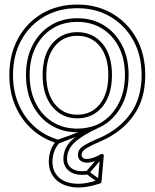

<svg xmlns="http://www.w3.org/2000/svg" viewBox="-20 -620 678 842"><path d="M412 182 422 170 369 131Q366 129 367 137Q368 145 370 142L433 68L421 58L358 132Q356 134 356.5 137.5Q357 141 359 143ZM407 -57 401 -71Q382 -64 362 -60Q342 -56 319 -56Q319 -56 319 -56Q319 -56 319 -56Q257 -56 210 -85.5Q163 -115 136.5 -168Q110 -221 110 -291Q110 -291 110 -291Q110 -291 110 -291Q110 -361 136.5 -413.5Q163 -466 210 -495Q257 -524 319 -524Q319 -524 319 -524Q319 -524 319 -524Q381 -524 428 -494.5Q475 -465 501.5 -413Q528 -361 528 -291Q528 -291 528 -291Q528 -291 528 -291Q528 -212 493.5 -154Q459 -96 401 -71L407 -57Q469 -83 506.5 -144.5Q544 -206 544 -291Q544 -291 544 -291Q544 -291 544 -291Q544 -366 515 -422Q486 -478 435.5 -509Q385 -540 319 -540Q319 -540 319 -540Q319 -540 319 -540Q253 -540 202.5 -509Q152 -478 123 -422Q94 -366 94 -291Q94 -291 94 -291Q94 -291 94 -291Q94 -216 123 -159.5Q152 -103 202.5 -71.5Q253 -40 319 -40Q319 -40 319 -40Q319 -40 319 -40Q343 -40 365 -44.5Q387 -49 407 -57ZM232 -7 238 9Q282 -8 324.5 -24.5Q367 -41 407 -57Q415 -60 411.5 -67.5Q408 -75 401 -71Q327 -37 292.5 -3Q258 31 258 77Q258 77 258 77Q258 77 258 77Q258 112 286 132Q314 152 365 145L363 129Q321 135 297.5 120.5Q274 106 274 77Q274 77 274 77Q274 77 274 77Q274 36 307 5Q340 -26 407 -57Q415 -60 412 -67Q409 -74 401 -71Q361 -55 318.5 -38.5Q276 -22 232 -7ZM425 177 435 64Q436 59 432 56.5Q428 54 423 56Q388 76 363 77Q338 78 338 59Q338 42 360.5 29Q383 16 425 -2Q514 -41 565.5 -113Q617 -185 617 -291Q617 -382 578.5 -451.5Q540 -521 472.5 -560.5Q405 -600 319 -600Q232 -600 164.5 -560.5Q97 -521 59 -451Q21 -381 21 -291Q21 -216 47.5 -155Q74 -94 122 -51.5Q170 -9 233 9L229 -4Q210 16 202 40.5Q194 65 194 88Q194 133 221 163Q248 193 298.5 200.5Q349 208 420 184Q425 182 425 177ZM319 -117Q258 -117 220.5 -163.5Q183 -210 183 -291Q183 -372 220.5 -417.5Q258 -463 319 -463Q381 -463 418 -417Q455 -371 455 -291Q455 -210 418 -163.5Q381 -117 319 -117ZM409 175 414 168Q350 190 304.5 185Q259 180 234.5 154.5Q210 129 210 88Q210 68 217 46.5Q224 25 241 6Q244 3 243 -1.5Q242 -6 237 -7Q177 -24 132 -64Q87 -104 62 -162Q37 -220 37 -291Q37 -377 73 -443Q109 -509 172.5 -546.5Q236 -584 319 -584Q401 -584 464.5 -546.5Q528 -509 564.5 -443Q601 -377 601 -291Q601 -190 552.5 -122Q504 -54 419 -16Q364 7 343 21.5Q322 36 322 59Q322 87 352 92.5Q382 98 431 70L419 62ZM319 -101Q387 -101 429 -152Q471 -203 471 -291Q471 -379 429 -429Q387 -479 319 -479Q252 -479 209.5 -429.5Q167 -380 167 -291Q167 -203 209.5 -152Q252 -101 319 -101Z"/></svg>

Font: Tilt Prism
Style: Regular
Weight: 400
Version: Version 1.000